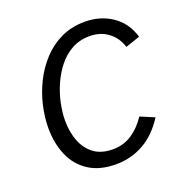

<svg xmlns="http://www.w3.org/2000/svg" viewBox="-125 -793 882 918"><g transform="rotate(-20 316.0 -334.0)"><path d="M313.4 12Q229.2 12 174.2 -24.1Q119.2 -60.2 92.7 -122.1Q66.2 -184 66.2 -261Q66.2 -315 79.4 -373.3Q92.6 -431.6 119.8 -486.4Q147 -541.2 187.4 -584.8Q227.7 -628.4 281.7 -654.2Q335.6 -680 403.4 -680Q481.5 -680 541.3 -639.7Q601 -599.5 623.4 -523.9L549.8 -498.7Q534.3 -548.8 495.1 -578.1Q455.8 -607.5 401.4 -607.5Q350.1 -607.5 309.9 -585.1Q269.7 -562.7 240.3 -525.3Q211 -488 191.5 -442.9Q172.1 -397.9 162.8 -352Q153.6 -306.2 153.6 -266.4Q153.6 -210.5 171.3 -163.6Q189 -116.8 226.3 -88.6Q263.7 -60.5 322.5 -60.5Q377.1 -60.5 419.8 -88.7Q462.5 -117 494 -164.8L565.5 -134.8Q518.1 -60.2 453.5 -24.1Q388.8 12 313.4 12Z"/></g></svg>

Font: Atkinson Hyperlegible Mono ExtraLight
Style: Italic
Weight: 200
Italic angle: -12°
Monospace: yes
Designer: Elliott Scott, Megan Eiswerth, Linus Boman, Theodore Petrosky, Letters from Sweden
Foundry: Applied Design Works, Letters from Sweden
Version: Version 2.001